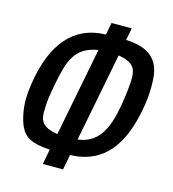

<svg xmlns="http://www.w3.org/2000/svg" viewBox="-109 -819 819 909"><g transform="rotate(15 301.0 -364.5)"><path d="M184.1 0H283.2L297.4 -74.2C468.3 -79.6 542.5 -200.7 574.7 -372.1C582 -410.6 585.9 -447.8 585.9 -483.4C585.9 -553.7 585.4 -663.1 413.1 -669.4L424.8 -729H325.7L314 -669.4C149.9 -665.5 67.9 -545.4 37.1 -372.1C30.8 -336.4 26.9 -300.8 26.9 -272.9C26.9 -229.5 36.6 -178.7 52.2 -145C73.2 -100.1 109.4 -79.1 198.2 -74.2ZM213.9 -154.3C136.2 -167 125.5 -199.2 125.5 -239.7C125.5 -249 126 -258.8 126.5 -269C127.4 -293 128.4 -311.5 143.1 -385.7C164.6 -495.1 185.5 -571.8 298.8 -589.4ZM313 -154.3 397.9 -589.4C470.2 -577.1 486.3 -549.8 486.3 -501C486.3 -493.2 485.8 -484.4 485.4 -475.1C484.4 -461.9 480.5 -414.6 470.2 -357.9C449.2 -243.2 412.6 -167 313 -154.3Z"/></g></svg>

Font: Hack
Style: Oblique
Weight: 400
Italic angle: -12°
Monospace: yes
Designer: Christopher Simpkins
Foundry: Christopher Simpkins
Version: Version 2.010